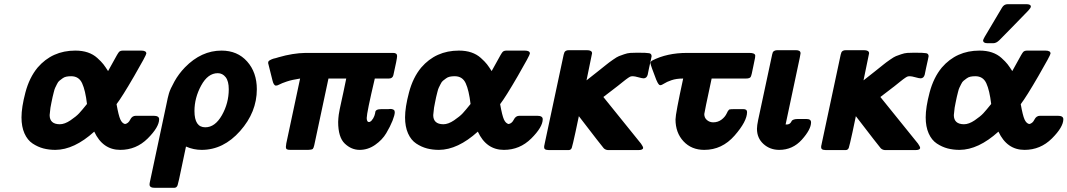

<svg xmlns="http://www.w3.org/2000/svg" viewBox="-20 -714 5165 929"><path d="M84 -146Q84 -194.8 103 -266.8Q122.1 -338.9 162.1 -387.2Q232.9 -469.2 344.2 -469.2Q378.4 -469.2 404.8 -460.2Q431.2 -451.2 450.7 -433.6Q470.2 -416 480.2 -403.1Q490.2 -390.1 502.9 -370.1Q512.7 -388.2 527.8 -415Q549.8 -456.1 555.9 -462.6Q562 -469.2 575.2 -469.2H663.1Q688 -469.2 688 -455.1Q688 -447.3 629.4 -346.2Q570.8 -245.1 543.9 -210Q553.7 -154.8 562.3 -136Q570.8 -117.2 585 -113.8Q601.1 -116.7 610.1 -135.3Q619.1 -153.8 637.2 -153.8H723.1Q750 -153.8 750 -137.2Q750 -99.1 694.6 -43.9Q639.2 11.2 562 11.2Q477.1 11.2 436 -77.1Q338.9 10.7 248 11.2Q217.3 11.2 190.2 4.2Q163.1 -2.9 137.9 -19.5Q112.8 -36.1 98.4 -68.6Q84 -101.1 84 -146ZM220.2 -157.2Q220.2 -113.3 269 -112.8Q293 -112.8 321 -131.8Q349.1 -150.9 363 -166Q377 -181.2 400.9 -210.9Q393.1 -276.9 377.4 -311Q361.8 -345.2 324.2 -345.2Q311 -345.2 300.5 -343Q290 -340.8 282 -334.5Q273.9 -328.1 267.6 -323.5Q261.2 -318.8 255.6 -306.9Q250 -294.9 247.1 -289.6Q244.1 -284.2 240 -267.1Q235.8 -250 234.4 -244.4Q232.9 -238.8 229 -218.5Q225.1 -198.2 224.1 -192.9Q220.2 -161.1 220.2 -157.2Z M703.6 179.2Q703.6 173.3 705.6 165L785.6 -210.9Q791.5 -241.7 797.6 -262.5Q803.7 -283.2 824.2 -320.1Q844.7 -356.9 875 -388.2Q954.1 -469.2 1051.8 -469.2Q1128.9 -469.2 1175.8 -416.5Q1222.7 -363.8 1222.7 -282.2Q1222.7 -171.4 1141.8 -80.1Q1061 11.2 955.6 11.2Q916.5 11.2 879.9 -4.9Q872.1 34.2 859.9 89.8Q843.8 168.9 839.4 181.9Q835 194.8 822.8 194.8Q819.8 194.8 818.8 194.8H731Q703.6 195.3 703.6 179.2ZM920.9 -176.8Q920.9 -97.7 973.6 -98.1Q1020.5 -98.1 1053.7 -156.5Q1086.9 -214.8 1086.9 -282.2Q1086.9 -321.3 1071.8 -340.6Q1056.6 -359.9 1033.7 -359.9Q985.8 -359.9 953.4 -300.3Q920.9 -240.7 920.9 -176.8Z M1277.3 -409.2Q1277.3 -412.1 1278.3 -415Q1279.3 -418 1281.7 -419.9Q1284.2 -421.9 1286.9 -423.3Q1289.6 -424.8 1294.4 -427Q1299.3 -429.2 1303.2 -430.2Q1307.1 -431.2 1315.2 -433.1Q1323.2 -435.1 1328.1 -437Q1397 -457 1458.5 -458H1882.3Q1901.4 -458 1901.4 -442.9Q1901.4 -429.7 1883.3 -350.1Q1879.4 -334 1861.3 -334H1793.5Q1754.4 -168 1754.4 -143.1Q1754.4 -128.9 1761.2 -124H1769.5L1777.3 -129.9Q1787.1 -141.1 1791.3 -153.1Q1795.4 -165 1795.9 -171.6Q1796.4 -178.2 1803.5 -182.1Q1810.5 -186 1826.2 -186H1859.4Q1877.4 -189 1887.2 -181.2Q1890.1 -175.3 1890.1 -170.9Q1890.1 -157.7 1879.2 -129.9Q1868.2 -102.1 1848.9 -69.6Q1829.6 -37.1 1794.9 -12.9Q1760.3 11.2 1720.2 11.2Q1680.2 11.2 1648.2 -19.3Q1616.2 -49.8 1616.2 -124Q1616.2 -132.8 1617.2 -141.8Q1618.2 -150.9 1619.1 -159.4Q1620.1 -168 1623.8 -186Q1627.4 -204.1 1630.9 -219Q1634.3 -233.9 1641.8 -269Q1649.4 -304.2 1655.3 -334H1569.3L1500.5 -11.2Q1497.6 2 1493.2 6.8Q1487.3 10.7 1471.2 11.2H1385.3Q1373 11.2 1368.2 8.5Q1363.3 5.9 1363.3 -3.9Q1363.3 -5.9 1365.2 -20L1432.1 -334Q1393.1 -328.1 1367.7 -319.6Q1342.3 -311 1332.3 -305.4Q1322.3 -299.8 1315.4 -299.8Q1304.2 -299.8 1298.3 -325.2Q1277.3 -408.2 1277.3 -409.2Z M1939.9 -146Q1939.9 -194.8 1959 -266.8Q1978 -338.9 2018.1 -387.2Q2088.9 -469.2 2200.2 -469.2Q2234.4 -469.2 2260.7 -460.2Q2287.1 -451.2 2306.6 -433.6Q2326.2 -416 2336.2 -403.1Q2346.2 -390.1 2358.9 -370.1Q2368.7 -388.2 2383.8 -415Q2405.8 -456.1 2411.9 -462.6Q2418 -469.2 2431.2 -469.2H2519Q2543.9 -469.2 2543.9 -455.1Q2543.9 -447.3 2485.4 -346.2Q2426.8 -245.1 2399.9 -210Q2409.7 -154.8 2418.2 -136Q2426.8 -117.2 2440.9 -113.8Q2457 -116.7 2466.1 -135.3Q2475.1 -153.8 2493.2 -153.8H2579.1Q2606 -153.8 2606 -137.2Q2606 -99.1 2550.5 -43.9Q2495.1 11.2 2418 11.2Q2333 11.2 2292 -77.1Q2194.8 10.7 2104 11.2Q2073.2 11.2 2046.1 4.2Q2019 -2.9 1993.9 -19.5Q1968.8 -36.1 1954.3 -68.6Q1939.9 -101.1 1939.9 -146ZM2076.2 -157.2Q2076.2 -113.3 2125 -112.8Q2148.9 -112.8 2177 -131.8Q2205.1 -150.9 2219 -166Q2232.9 -181.2 2256.8 -210.9Q2249 -276.9 2233.4 -311Q2217.8 -345.2 2180.2 -345.2Q2167 -345.2 2156.5 -343Q2146 -340.8 2137.9 -334.5Q2129.9 -328.1 2123.5 -323.5Q2117.2 -318.8 2111.6 -306.9Q2106 -294.9 2103 -289.6Q2100.1 -284.2 2095.9 -267.1Q2091.8 -250 2090.3 -244.4Q2088.9 -238.8 2085 -218.5Q2081.1 -198.2 2080.1 -192.9Q2076.2 -161.1 2076.2 -157.2Z M2615.7 -20 2706.5 -445.8Q2706.5 -446.8 2707.5 -450.2Q2709.5 -458 2711.2 -461.4Q2712.9 -464.8 2717.8 -468Q2722.7 -471.2 2732.9 -471.2H2819.8Q2844.7 -471.2 2844.7 -456.1Q2844.7 -455.1 2817.9 -325.2Q2840.8 -343.3 2871.8 -367.7Q2902.8 -392.1 2914.3 -401.6Q2925.8 -411.1 2945.8 -425Q2965.8 -439 2974.9 -442.4Q2983.9 -445.8 2999.8 -451.4Q3015.6 -457 3029.8 -458Q3043.9 -459 3064 -459Q3109.9 -459 3121.3 -456.5Q3132.8 -454.1 3132.8 -441.9Q3132.8 -439.9 3129.4 -424.6Q3126 -409.2 3120.8 -386.5Q3115.7 -363.8 3113.8 -352.1Q3108.9 -335 3093.8 -335Q3086.9 -335 3068.8 -340.1Q3050.8 -345.2 3042 -345.2Q3038.1 -345.2 3034.9 -344.7Q3031.7 -344.2 3028.8 -343Q3025.9 -341.8 3020.3 -337.9Q3014.6 -334 3009.3 -330.1Q3003.9 -326.2 2993.4 -317.6Q2982.9 -309.1 2971.4 -300Q2960 -291 2940.4 -276.1Q2920.9 -261.2 2899.9 -245.1V-244.1L3081.5 -19Q3091.3 -4.9 3091.8 1Q3091.8 12.2 3068.8 12.2H2921.9Q2908.7 11.2 2900.9 2.9Q2892.1 -6.8 2780.8 -151.9Q2773.9 -121.1 2764.6 -75.2Q2750.5 -10.3 2746.6 1Q2742.7 12.2 2731 12.2Q2730 12.2 2728.5 12.2H2635.7Q2634.8 12.2 2631.3 11.7Q2627.9 11.2 2626.5 11.2Q2625 11.2 2622.3 10.5Q2619.6 9.8 2618.2 8.8Q2616.7 7.8 2615.2 6.3Q2613.8 4.9 2613.3 2.4Q2612.8 0 2612.8 -2.9Q2612.8 -5.9 2613.3 -8.5Q2613.8 -11.2 2614.7 -14.6Q2615.7 -18.1 2615.7 -20Z M3127.4 -407.2V-412.1L3130.4 -417L3135.3 -420.9Q3207 -458 3304.7 -458H3606.4Q3633.3 -458 3634.3 -444.8L3633.3 -434.1Q3629.4 -417 3624.5 -391.1Q3616.7 -349.1 3612.1 -341.6Q3607.4 -334 3588.4 -334H3423.3Q3387.2 -166 3387.7 -162.1Q3387.7 -144 3400.6 -133.1Q3413.6 -122.1 3430.7 -122.1Q3453.6 -122.1 3470.9 -135Q3488.3 -147.9 3496.6 -166Q3501.5 -178.2 3508.3 -184.1Q3514.2 -186 3532.7 -186H3576.7Q3594.7 -186 3594.7 -171.9Q3594.7 -127 3534.2 -57.9Q3473.6 11.2 3387.7 11.2Q3325.7 11.2 3287.1 -30.3Q3248.5 -71.8 3248.5 -136.2Q3248.5 -163.1 3285.6 -334Q3252.4 -334 3229 -325.9Q3205.6 -317.9 3193.6 -309.8Q3181.6 -301.8 3174.3 -301.8Q3166.5 -301.8 3156.7 -325.2Q3155.8 -327.1 3155.3 -328.1Q3128.4 -397.5 3127.4 -407.2Z M3642.6 -90.8Q3642.6 -106 3648.4 -133.8L3716.3 -451.2Q3718.3 -459 3719.7 -461.9Q3721.2 -464.8 3726.8 -468Q3732.4 -471.2 3741.2 -471.2H3831.5Q3853.5 -471.2 3853.5 -456.1Q3853.5 -453.1 3851.6 -445.1Q3849.6 -437 3849.6 -434.1L3781.2 -111.8H3789.6Q3797.4 -112.8 3801.3 -116Q3805.2 -119.1 3807.4 -123Q3809.6 -127 3811.5 -129.9Q3813.5 -132.8 3820.6 -135.5Q3827.6 -138.2 3839.4 -138.2H3882.3Q3904.3 -138.2 3904.3 -122.1Q3904.3 -87.9 3859.9 -38.3Q3815.4 11.2 3750.5 11.2Q3705.6 11.2 3674.1 -17.3Q3642.6 -45.9 3642.6 -90.8Z M3956.1 -20 4046.9 -445.8Q4046.9 -446.8 4047.9 -450.2Q4049.8 -458 4051.5 -461.4Q4053.2 -464.8 4058.1 -468Q4063 -471.2 4073.2 -471.2H4160.2Q4185.1 -471.2 4185.1 -456.1Q4185.1 -455.1 4158.2 -325.2Q4181.2 -343.3 4212.2 -367.7Q4243.2 -392.1 4254.6 -401.6Q4266.1 -411.1 4286.1 -425Q4306.2 -439 4315.2 -442.4Q4324.2 -445.8 4340.1 -451.4Q4356 -457 4370.1 -458Q4384.3 -459 4404.3 -459Q4450.2 -459 4461.7 -456.5Q4473.1 -454.1 4473.1 -441.9Q4473.1 -439.9 4469.7 -424.6Q4466.3 -409.2 4461.2 -386.5Q4456.1 -363.8 4454.1 -352.1Q4449.2 -335 4434.1 -335Q4427.2 -335 4409.2 -340.1Q4391.1 -345.2 4382.3 -345.2Q4378.4 -345.2 4375.2 -344.7Q4372.1 -344.2 4369.1 -343Q4366.2 -341.8 4360.6 -337.9Q4355 -334 4349.6 -330.1Q4344.2 -326.2 4333.7 -317.6Q4323.2 -309.1 4311.8 -300Q4300.3 -291 4280.8 -276.1Q4261.2 -261.2 4240.2 -245.1V-244.1L4421.9 -19Q4431.6 -4.9 4432.1 1Q4432.1 12.2 4409.2 12.2H4262.2Q4249 11.2 4241.2 2.9Q4232.4 -6.8 4121.1 -151.9Q4114.3 -121.1 4105 -75.2Q4090.8 -10.3 4086.9 1Q4083 12.2 4071.3 12.2Q4070.3 12.2 4068.8 12.2H3976.1Q3975.1 12.2 3971.7 11.7Q3968.3 11.2 3966.8 11.2Q3965.3 11.2 3962.6 10.5Q3960 9.8 3958.5 8.8Q3957 7.8 3955.6 6.3Q3954.1 4.9 3953.6 2.4Q3953.1 0 3953.1 -2.9Q3953.1 -5.9 3953.6 -8.5Q3954.1 -11.2 3955.1 -14.6Q3956.1 -18.1 3956.1 -20Z M4459 -146Q4459 -194.8 4478 -266.8Q4497.1 -338.9 4537.1 -387.2Q4607.9 -469.2 4719.2 -469.2Q4753.4 -469.2 4779.8 -460.2Q4806.2 -451.2 4825.7 -433.6Q4845.2 -416 4855.2 -403.1Q4865.2 -390.1 4877.9 -370.1Q4887.7 -388.2 4902.8 -415Q4924.8 -456.1 4930.9 -462.6Q4937 -469.2 4950.2 -469.2H5038.1Q5063 -469.2 5063 -455.1Q5063 -447.3 5004.4 -346.2Q4945.8 -245.1 4918.9 -210Q4928.7 -154.8 4937.3 -136Q4945.8 -117.2 4960 -113.8Q4976.1 -116.7 4985.1 -135.3Q4994.1 -153.8 5012.2 -153.8H5098.1Q5125 -153.8 5125 -137.2Q5125 -99.1 5069.6 -43.9Q5014.2 11.2 4937 11.2Q4852.1 11.2 4811 -77.1Q4713.9 10.7 4623 11.2Q4592.3 11.2 4565.2 4.2Q4538.1 -2.9 4512.9 -19.5Q4487.8 -36.1 4473.4 -68.6Q4459 -101.1 4459 -146ZM4595.2 -157.2Q4595.2 -113.3 4644 -112.8Q4668 -112.8 4696 -131.8Q4724.1 -150.9 4738 -166Q4752 -181.2 4775.9 -210.9Q4768.1 -276.9 4752.4 -311Q4736.8 -345.2 4699.2 -345.2Q4686 -345.2 4675.5 -343Q4665 -340.8 4657 -334.5Q4648.9 -328.1 4642.6 -323.5Q4636.2 -318.8 4630.6 -306.9Q4625 -294.9 4622.1 -289.6Q4619.1 -284.2 4615 -267.1Q4610.8 -250 4609.4 -244.4Q4607.9 -238.8 4604 -218.5Q4600.1 -198.2 4599.1 -192.9Q4595.2 -161.1 4595.2 -157.2ZM4736.8 -519Q4736.8 -524.9 4769 -577.1Q4801.3 -631.3 4828.1 -676.8Q4837.9 -693.8 4856 -693.8H4945.8Q4967.8 -693.8 4967.8 -682.1Q4967.8 -676.3 4955.3 -662.6Q4942.9 -648.9 4877.9 -583Q4839.8 -544.9 4815.9 -520Q4800.8 -504.9 4786.1 -504.9H4757.8Q4736.8 -504.9 4736.8 -519Z"/></svg>

Font: CMU Sans Serif
Style: BoldOblique
Weight: 700
Italic angle: -12°
Version: Version 0.7.0